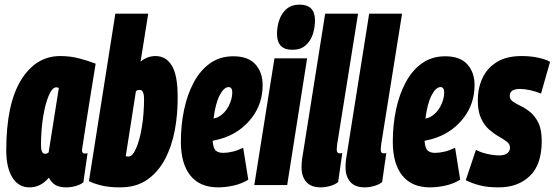

<svg xmlns="http://www.w3.org/2000/svg" viewBox="-20 -799 2395 829"><path d="M266 10Q238 10 220.5 0.5Q203 -9 191 -32Q156 10 107 10Q60 10 33.5 -32.5Q7 -75 7 -150Q7 -350 71 -453.5Q135 -557 240 -557Q283 -557 321.5 -547Q360 -537 393 -524Q376 -419 365 -351Q354 -283 348 -243Q342 -203 339 -184Q336 -165 335 -159Q334 -153 334 -151Q334 -136 346 -136Q353 -136 358 -138L340 -12Q328 -2 307.5 4Q287 10 266 10ZM190 -141 234 -419Q230 -422 223 -422Q206 -422 191 -387.5Q176 -353 166.5 -296Q157 -239 157 -171Q157 -135 175 -135Q183 -135 190 -141Z M620 -740 587 -533Q603 -546 619 -551.5Q635 -557 651 -557Q697 -557 722 -515.5Q747 -474 747 -383Q748 -308 735 -238Q722 -168 692.5 -112Q663 -56 615.5 -23Q568 10 499 10Q450 10 416.5 1.5Q383 -7 364 -17L478 -740ZM583 -411Q575 -411 567 -406L523 -125Q528 -123 535 -123Q552 -123 567.5 -158Q583 -193 592.5 -250Q602 -307 602 -375Q602 -389 597.5 -400Q593 -411 583 -411Z M1052 -23Q1022 -5 987.5 2.5Q953 10 922 10Q843 10 802 -41Q761 -92 761 -187Q761 -260 775 -326Q789 -392 817 -444Q845 -496 887.5 -526Q930 -556 987 -556Q1052 -556 1083 -521Q1114 -486 1114 -432Q1114 -352 1068 -291.5Q1022 -231 950 -205Q924 -196 898 -191Q901 -157 912.5 -148Q924 -139 943 -139Q962 -139 983.5 -144Q1005 -149 1030 -161ZM967 -423Q947 -423 928.5 -387.5Q910 -352 902 -287Q915 -290 923 -294Q951 -310 966.5 -339.5Q982 -369 983 -398Q983 -423 967 -423Z M1274 -779Q1340 -779 1340 -711Q1340 -680 1330.5 -651Q1321 -622 1299.5 -603Q1278 -584 1242 -584Q1176 -584 1176 -653Q1176 -684 1186 -713Q1196 -742 1217.5 -760.5Q1239 -779 1274 -779ZM1078 0 1165 -547H1306L1220 0Z M1384 -740H1526L1436 -177Q1435 -169 1434.5 -163.5Q1434 -158 1434 -153Q1434 -137 1446 -137Q1448 -137 1451.5 -137Q1455 -137 1458 -139L1440 -13Q1427 -2 1405.5 4Q1384 10 1365 10Q1323 10 1302.5 -13.5Q1282 -37 1282 -76Q1282 -93 1284 -110Z M1574 -740H1716L1626 -177Q1625 -169 1624.5 -163.5Q1624 -158 1624 -153Q1624 -137 1636 -137Q1638 -137 1641.5 -137Q1645 -137 1648 -139L1630 -13Q1617 -2 1595.5 4Q1574 10 1555 10Q1513 10 1492.5 -13.5Q1472 -37 1472 -76Q1472 -93 1474 -110Z M1967 -23Q1937 -5 1902.5 2.5Q1868 10 1837 10Q1758 10 1717 -41Q1676 -92 1676 -187Q1676 -260 1690 -326Q1704 -392 1732 -444Q1760 -496 1802.5 -526Q1845 -556 1902 -556Q1967 -556 1998 -521Q2029 -486 2029 -432Q2029 -352 1983 -291.5Q1937 -231 1865 -205Q1839 -196 1813 -191Q1816 -157 1827.5 -148Q1839 -139 1858 -139Q1877 -139 1898.5 -144Q1920 -149 1945 -161ZM1882 -423Q1862 -423 1843.5 -387.5Q1825 -352 1817 -287Q1830 -290 1838 -294Q1866 -310 1881.5 -339.5Q1897 -369 1898 -398Q1898 -423 1882 -423Z M1991 -21 2035 -152Q2055 -141 2083.5 -134.5Q2112 -128 2136 -128Q2159 -128 2170.5 -137.5Q2182 -147 2182 -161Q2182 -177 2168 -187.5Q2154 -198 2133 -210Q2112 -222 2091.5 -240Q2071 -258 2057 -288Q2043 -318 2043 -366Q2043 -418 2063 -461.5Q2083 -505 2125 -531Q2167 -557 2232 -557Q2271 -557 2303.5 -550Q2336 -543 2355 -532L2316 -395Q2294 -404 2269.5 -409.5Q2245 -415 2225 -415Q2181 -415 2181 -385Q2181 -370 2194.5 -360.5Q2208 -351 2229 -341Q2250 -331 2270.5 -314Q2291 -297 2305 -268Q2319 -239 2319 -190Q2319 -88 2267.5 -39Q2216 10 2134 10Q2085 10 2052 1.5Q2019 -7 1991 -21Z"/></svg>

Font: Georama ExtraCondensed ExtraBold
Style: Italic
Weight: 800
Width: 2
Italic angle: -9°
Designer: Jean-Baptiste Levee
Foundry: Production Type
Version: Version 1.000